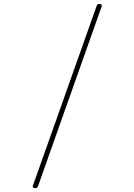

<svg xmlns="http://www.w3.org/2000/svg" viewBox="-192 -1150 909 1299"><g transform="rotate(-10 262.5 -500.5)"><path d="M-62 75Q-71 72 -73 67.5Q-75 63 -71 56L564 -1065Q569 -1073 574 -1075.5Q579 -1078 589 -1075Q597 -1072 599 -1068Q601 -1064 597 -1056L-37 65Q-42 73 -47.5 75.5Q-53 78 -62 75Z"/></g></svg>

Font: Playwrite US Trad Thin
Style: Regular
Weight: 250
Designer: Veronika Burian, José Scaglione
Foundry: TypeTogether
Version: Version 1.003